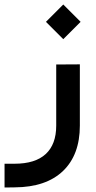

<svg xmlns="http://www.w3.org/2000/svg" viewBox="-23 -600 424 849"><path d="M180.2 -503.4 256.8 -426.8 333.5 -503.4 256.8 -580.1ZM41 124H6.8H-2.9V133.8V219.2V229H6.8L42 228.5C134.8 228 206.1 203.6 255.9 155.8C305.2 108.4 330.1 41.5 330.1 -44.4V-305.7V-315.4H320.3L235.4 -314.9H225.6V-305.2V-44.4C225.6 10.7 210 52.7 179.2 81.1C147.9 109.9 102.1 124 41 124Z"/></svg>

Font: Shabnam FD Medium
Style: Regular
Weight: 500
Foundry: DejaVu fonts team - Redesigned by Saber Rastikerdar - Based on Vazir font
Version: Version 5.00;October 20, 2019;FontCreator 12.0.0.2547 64-bit